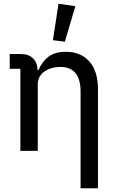

<svg xmlns="http://www.w3.org/2000/svg" viewBox="-20 -807 620 1027"><path d="M89 0V-439H32V-518H91Q134 -518 157 -494.5Q180 -471 181 -432H186Q204 -476 238.5 -503Q273 -530 332 -530Q412 -530 458 -478Q504 -426 504 -331V200H411V-317Q411 -449 302 -449Q279 -449 257.5 -443Q236 -437 219 -425.5Q202 -414 192 -396.5Q182 -379 182 -355V0ZM327 -584 263 -592 293 -787 383 -774Z"/></svg>

Font: IBM Plex Sans Text
Style: Regular
Weight: 450
Designer: Mike Abbink, Paul van der Laan, Pieter van Rosmalen
Foundry: Bold Monday
Version: Version 3.005